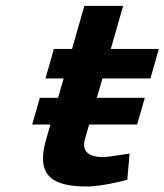

<svg xmlns="http://www.w3.org/2000/svg" viewBox="-20 -641 574 670"><path d="M404.8 -8.8Q328.6 9.8 280.8 9.8Q204.6 9.8 167.2 -13.4Q129.9 -36.6 129.9 -88.4Q129.9 -115.2 140.1 -150.9L155.8 -206.5H92.3L119.1 -299.8H182.6L202.1 -367.2H138.7L168 -470.2H231.4L274.4 -620.6H409.7L366.7 -470.2H534.2L504.9 -367.2H337.4L317.9 -299.8H485.4L458.5 -206.5H291L276.9 -157.2Q273.4 -146 273.4 -137.2Q273.4 -92.8 340.3 -92.8Q353 -92.8 412.6 -102.1L432.1 -105L424.3 -13.7Z"/></svg>

Font: Cantarell
Style: Bold Italic
Weight: 700
Italic angle: -16°
Designer: Dave Crossland
Version: Version 1.004